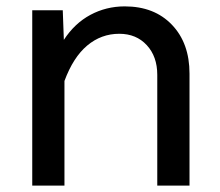

<svg xmlns="http://www.w3.org/2000/svg" viewBox="-20 -582 690 602"><path d="M81.1 0V-549.8H176.8L180.2 -457Q213.9 -508.8 263.4 -535.4Q313 -562 371.1 -562Q463.9 -562 519 -504.4Q574.2 -446.8 574.2 -351.1V0H473.1V-347.2Q473.1 -404.8 440.2 -440.4Q407.2 -476.1 354 -476.1Q297.4 -476.1 253.4 -439.2Q209.5 -402.3 182.1 -328.1V0Z"/></svg>

Font: Azeret Mono
Style: Regular
Weight: 400
Designer: Martin Vácha
Foundry: Displaay
Version: Version 1.002